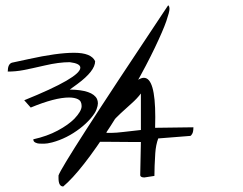

<svg xmlns="http://www.w3.org/2000/svg" viewBox="-20 -673 902 713"><path d="M333.3 -445.7Q333.3 -409.6 267.3 -360.9Q250.8 -349.4 239.1 -340.4Q323.7 -339.2 340.2 -305.5Q343.6 -297.7 343.6 -289.2Q343.6 -280.8 338.4 -266.7Q333.3 -252.5 316.8 -233.3Q300.3 -214 276.9 -196Q228.1 -158.7 173.8 -144.2Q155.2 -139.4 143.9 -139.4Q132.6 -139.4 125.7 -139.7Q118.8 -140 111.3 -143.6Q103.7 -147.2 103.7 -155.7Q155.2 -167.1 194.4 -188.2Q233.6 -209.2 256.3 -232.1Q283.1 -260.4 283.1 -279Q283.1 -297.7 270 -304.3Q257 -310.9 236.4 -310.9Q184.1 -310.9 94.1 -273.6L70 -300.7Q278.3 -384.9 278.3 -421.6Q278.3 -437.3 239.1 -442.1Q198.6 -442.1 146.7 -430Q94.8 -418 66.6 -412.6Q38.4 -407.2 8.8 -407.2Q8.8 -435.5 24.6 -440.3Q53.5 -446.3 85.8 -453.5Q191.7 -477 255.3 -477Q318.9 -477 333.3 -445.7ZM214.8 19.5Q197.3 19.5 197.3 -11.7V-21.5Q211.9 -64.5 583 -621.1Q601.6 -649.4 604.5 -653.3Q609.4 -650.4 609.4 -639.6Q609.4 -628.9 597.7 -594.7Q585.9 -560.5 555.2 -496.1Q524.4 -431.6 481 -355Q437.5 -278.3 390.6 -205.1Q282.2 -37.1 214.8 19.5ZM516.1 -14Q502.6 -14 500.7 -21.6L503.2 -145.8H456.3L379.1 -146.4H332.8Q324.4 -146.4 316.1 -148.9Q307.7 -151.4 307.7 -162.1Q341.8 -204.7 374 -248Q476.2 -384.1 514.2 -384.1Q556.6 -384.1 556.6 -238.6Q556.6 -219.8 556 -198.4L698.2 -200.3Q698.2 -184 694 -176.5Q689.8 -169 686.6 -168.3L567.6 -158.9Q558.6 -134.5 556.6 -103.7Q553.4 -53.5 553.4 -19.7ZM503.2 -325.8Q489.1 -307 468.8 -289.1Q448.6 -271.2 429.3 -253.3Q410 -235.5 394.5 -217.3Q379.1 -199.1 375.2 -179.6Q379.7 -179.6 395.2 -179.6Q410.6 -179.6 439.6 -183.1Q468.5 -186.5 503.2 -190.3Z"/></svg>

Font: Architects Daughter
Style: Regular
Weight: 400
Designer: Kimberly Geswein
Foundry: Kimberly Geswein
Version: Version 1.003 2010